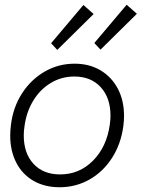

<svg xmlns="http://www.w3.org/2000/svg" viewBox="-20 -778 621 808"><path d="M23 -207Q23 -228 26 -252Q35 -327 73 -385.5Q111 -444 168.5 -477Q226 -510 294 -510Q356 -510 403 -482Q450 -454 476 -404.5Q502 -355 502 -290Q502 -270 499 -247Q489 -172 451.5 -113.5Q414 -55 356.5 -22.5Q299 10 231 10Q168 10 121 -17Q74 -44 48.5 -93.5Q23 -143 23 -207ZM442 -253Q445 -273 445 -291Q445 -366 404 -411Q363 -456 293 -456Q239 -456 194 -429Q149 -402 120 -354.5Q91 -307 83 -246Q80 -227 80 -208Q80 -133 121 -88.5Q162 -44 233 -44Q314 -44 371.5 -102Q429 -160 442 -253ZM195 -596 331 -757 374 -719 221 -568ZM377 -597 513 -758 556 -720 403 -569Z"/></svg>

Font: Bellota
Style: Italic
Weight: 400
Italic angle: -7.5°
Designer: Kemie Guaida
Foundry: Kemie Guaida
Version: Version 4.001